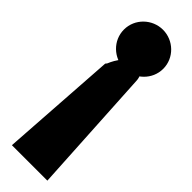

<svg xmlns="http://www.w3.org/2000/svg" viewBox="-211 -596 601 601"><g transform="rotate(45 90.0 -295.0)"><path d="M4 -504C4 -456 44 -418 91 -418C138 -418 178 -456 178 -504C178 -552 138 -590 91 -590C44 -590 4 -552 4 -504ZM12 0H169L145 -421C144 -432 137 -462 109 -459C66 -455 42 -392 42 -392L38 -387Z"/></g></svg>

Font: Charger Pro
Style: UltraNar
Weight: 900
Designer: Jasper
Foundry: Cannot Into Space Fonts
Version: Version 1.09